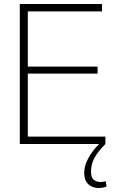

<svg xmlns="http://www.w3.org/2000/svg" viewBox="-20 -720 575 960"><path d="M79 0V-700H490V-663H119V-387H468V-352H119V-37H507V0ZM474 220Q455 220 438.5 212.5Q422 205 411.5 188.5Q401 172 401 144Q401 118 412 91.5Q423 65 442 39Q461 13 485 -9L507 0Q487 20 470.5 41.5Q454 63 444.5 87Q435 111 435 138Q435 169 449.5 179.5Q464 190 482 190Q490 190 496 189Q502 188 508 186L513 212Q505 216 495.5 218Q486 220 474 220Z"/></svg>

Font: Georama ExtraLight
Style: Regular
Weight: 250
Version: Version 1.001